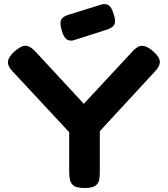

<svg xmlns="http://www.w3.org/2000/svg" viewBox="-20 -929 839 960"><path d="M744 -674Q777 -646 779 -622.5Q781 -599 754 -571L479 -273V-65Q479 -46 475.5 -28.5Q472 -11 456 0Q440 11 403 11Q365 11 349.5 0Q334 -11 330 -29Q326 -47 326 -67V-268L44 -571Q17 -599 20 -622.5Q23 -646 55 -674Q78 -694 95.5 -698.5Q113 -703 128.5 -694.5Q144 -686 162 -666L399 -410L637 -666Q655 -687 670.5 -695Q686 -703 703.5 -698Q721 -693 744 -674ZM346 -727Q324 -723 311 -734Q298 -745 289 -776Q278 -811 285 -828.5Q292 -846 322 -855L489 -907Q512 -912 525.5 -901Q539 -890 548 -859Q560 -825 552.5 -808Q545 -791 515 -781Z"/></svg>

Font: Fredoka SemiExpanded SemiBold
Style: Regular
Weight: 600
Width: 6
Designer: Ben Nathan
Foundry: Milena B. Brandão, Ben Nathan
Version: Version 2.001